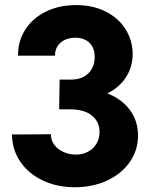

<svg xmlns="http://www.w3.org/2000/svg" viewBox="-20 -748 623 775"><path d="M28.3 -205.1 185.5 -206.1Q185.5 -180.7 200.2 -162.1Q214.8 -143.6 237.8 -133.8Q260.7 -124 286.1 -124Q313.5 -124 335.4 -135.7Q357.4 -147.5 369.6 -168.2Q381.8 -189 381.8 -214.8Q381.8 -255.9 351.6 -281.2Q321.3 -306.6 261.7 -306.6H218.8L220.7 -426.8H265.6Q295.4 -426.3 317.4 -438Q339.4 -449.7 350.8 -470.5Q362.3 -491.2 362.3 -517.6Q362.3 -554.2 341.3 -575Q320.3 -595.7 284.2 -595.7Q247.6 -595.7 224.6 -575.7Q201.7 -555.7 202.1 -523.4H52.7Q52.2 -582 82 -628.4Q111.8 -674.8 165.3 -701.2Q218.8 -727.5 287.1 -727.5Q355 -727.5 407 -701.2Q459 -674.8 487.1 -629.6Q515.1 -584.5 515.6 -530.3Q515.1 -477.1 488 -435.5Q460.9 -394 413.1 -371.1Q471.2 -348.6 504.2 -304.4Q537.1 -260.3 537.1 -200.2Q537.1 -142.1 504.2 -94.5Q471.2 -46.9 412.8 -19.5Q354.5 7.8 282.2 7.8Q211.4 7.8 153.8 -19Q96.2 -45.9 62.7 -94.2Q29.3 -142.6 28.3 -205.1Z"/></svg>

Font: Reddit Sans Fudge ExtraBold
Style: Regular
Weight: 800
Designer: Stephen Hutchings
Foundry: Reddit
Version: Version 1.011